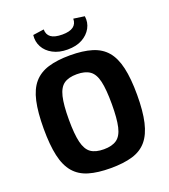

<svg xmlns="http://www.w3.org/2000/svg" viewBox="-162 -1019 1011 1147"><g transform="rotate(-20 344.0 -445.0)"><path d="M344 -704Q426 -704 483 -686.5Q540 -669 574.5 -628.5Q609 -588 625 -518.5Q641 -449 641 -345Q641 -242 625 -172.5Q609 -103 574.5 -62Q540 -21 483 -4Q426 13 344 13Q262 13 205 -4Q148 -21 113 -62Q78 -103 62.5 -172.5Q47 -242 47 -345Q47 -449 62.5 -518.5Q78 -588 113 -628.5Q148 -669 205 -686.5Q262 -704 344 -704ZM344 -584Q291 -584 261.5 -563Q232 -542 219.5 -490Q207 -438 207 -345Q207 -253 219.5 -201Q232 -149 261.5 -128Q291 -107 344 -107Q396 -107 426 -128Q456 -149 468 -201Q480 -253 480 -345Q480 -438 468 -490Q456 -542 426 -563Q396 -584 344 -584ZM438 -903 508 -893Q514 -852 495 -817.5Q476 -783 438 -762Q400 -741 344 -741Q290 -741 251 -762Q212 -783 193.5 -817.5Q175 -852 180 -893L250 -903Q250 -870 273 -853Q296 -836 345 -836Q392 -836 415 -853Q438 -870 438 -903Z"/></g></svg>

Font: Exo 2
Style: Bold
Weight: 700
Designer: Natanael Gama
Foundry: Natanael Gama
Version: Version 2.010